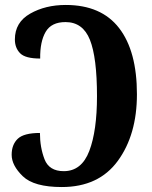

<svg xmlns="http://www.w3.org/2000/svg" viewBox="-20 -744 612 774"><path d="M229 10Q378 10 455 -95.5Q532 -201 532 -364Q532 -538 460 -631Q388 -724 245 -724Q163 -724 101.5 -689Q40 -654 40 -585Q40 -551 61 -529.5Q82 -508 142 -508Q141 -576 164 -615.5Q187 -655 244 -655Q314 -655 342.5 -583.5Q371 -512 371 -356Q371 -217 340 -135.5Q309 -54 237 -54Q178 -54 159.5 -102Q141 -150 141 -208Q76 -208 51.5 -184.5Q27 -161 27 -120Q27 -77 72 -33.5Q117 10 229 10Z"/></svg>

Font: Noto Serif ExtraCondensed Extra
Style: Regular
Weight: 800
Width: 3
Designer: Monotype Design Team
Foundry: Monotype Imaging Inc.
Version: Version 1.002